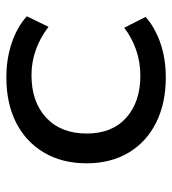

<svg xmlns="http://www.w3.org/2000/svg" viewBox="12 -558 554 619"><g transform="rotate(-90 289.5 -248.0)"><path d="M349 9Q266 9 203.5 -22.5Q141 -54 107 -111.5Q73 -169 73 -246Q73 -325 107.5 -383.5Q142 -442 204 -473.5Q266 -505 350 -505Q410 -505 461.5 -487.5Q513 -470 547 -439L513 -369Q480 -395 440 -409.5Q400 -424 357 -424Q271 -424 220 -376.5Q169 -329 169 -246Q169 -164 220 -118.5Q271 -73 356 -73Q400 -73 439.5 -87Q479 -101 510 -125L545 -56Q511 -26 461 -8.5Q411 9 349 9Z"/></g></svg>

Font: Nunito Sans 7pt SemiExpanded
Style: Regular
Weight: 400
Width: 6
Designer: Vernon Adams
Foundry: Vernon Adams
Version: Version 3.101;gftools[0.9.27]